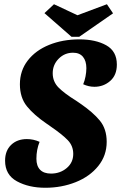

<svg xmlns="http://www.w3.org/2000/svg" viewBox="-20 -866 582 907"><path d="M532 -561Q532 -511 500.5 -483.5Q469 -456 426 -456Q399 -456 373 -468Q380 -484 384 -505Q388 -526 388 -544Q388 -578 372 -597.5Q356 -617 325 -617Q285 -617 257 -588.5Q229 -560 229 -520Q229 -480 257 -452Q285 -424 340 -390Q342 -388 359 -377Q419 -336 451.5 -296.5Q484 -257 484 -196Q484 -131 444 -81.5Q404 -32 337.5 -5.5Q271 21 194 21Q116 21 60 -9.5Q4 -40 4 -107Q4 -154 32.5 -181.5Q61 -209 107 -209Q138 -209 167 -196Q152 -159 152 -116Q152 -82 169.5 -64Q187 -46 221 -46Q264 -46 295 -72Q326 -98 326 -139Q326 -177 300 -204Q274 -231 220 -268Q214 -273 209 -276Q204 -279 200 -282Q140 -323 107 -364Q74 -405 74 -468Q74 -532 111 -580Q148 -628 212 -654Q276 -680 355 -680Q432 -680 482 -652Q532 -624 532 -561ZM485 -846 514 -803 354 -692H318L190 -804L235 -846L346 -794Z"/></svg>

Font: Sansita
Style: Bold Italic
Weight: 700
Italic angle: -11°
Designer: Pablo Cosgaya
Foundry: Omnibus-Type
Version: Version 1.006